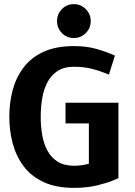

<svg xmlns="http://www.w3.org/2000/svg" viewBox="-20 -899 651 929"><path d="M297 -402H553V-37Q553 -37 526 -25.5Q499 -14 450 -2Q401 10 338 10Q251 10 191 -18Q131 -46 94.5 -94.5Q58 -143 41.5 -205Q25 -267 25 -334Q25 -402 41.5 -463.5Q58 -525 94.5 -573Q131 -621 191 -648.5Q251 -676 338 -676Q400 -676 449.5 -661.5Q499 -647 536 -630L507 -538Q464 -556 424.5 -566Q385 -576 338 -576Q290 -576 258.5 -555.5Q227 -535 209 -500Q191 -465 184 -422Q177 -379 177 -334Q177 -289 184 -247Q191 -205 209 -171Q227 -137 258.5 -117Q290 -97 338 -97Q357 -97 375 -99.5Q393 -102 410 -107V-302H297ZM337 -715Q303 -715 279.5 -739Q256 -763 256 -797Q256 -831 279.5 -855Q303 -879 337 -879Q371 -879 395 -855Q419 -831 419 -797Q419 -763 395 -739Q371 -715 337 -715Z"/></svg>

Font: Epunda Sans
Style: Bold
Weight: 700
Designer: Simon Atzbach
Foundry: typofactur
Version: Version 2.204; ttfautohint (v1.8.4.7-5d5b)